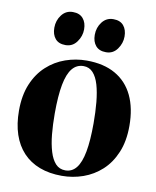

<svg xmlns="http://www.w3.org/2000/svg" viewBox="-83 -788 704 865"><g transform="rotate(10 269.0 -356.0)"><path d="M18 -244.5Q18 -315 39.8 -366.8Q61.5 -418.5 98.8 -452.5Q136 -486.5 183 -503Q230 -519.5 280 -519.5Q358 -519.5 411.5 -489Q465 -458.5 492.5 -401Q520 -343.5 520 -262.5Q520 -192.5 498.2 -140.8Q476.5 -89 439.5 -55.2Q402.5 -21.5 355.8 -5Q309 11.5 258.5 11.5Q201.5 11.5 156.8 -5.5Q112 -22.5 81 -55.5Q50 -88.5 34 -136.2Q18 -184 18 -244.5ZM270 -15.5Q300.5 -15.5 320.2 -40.2Q340 -65 349.5 -116Q359 -167 359 -246.5Q359 -298 354.8 -342.8Q350.5 -387.5 340.8 -421Q331 -454.5 313.8 -473.5Q296.5 -492.5 270.5 -492.5Q239 -492.5 218.8 -468Q198.5 -443.5 188.8 -392.2Q179 -341 179 -260Q179 -209 183.2 -164.8Q187.5 -120.5 197.8 -86.8Q208 -53 225.5 -34.2Q243 -15.5 270 -15.5ZM172.5 -571.5Q141.5 -571.5 125.8 -590.2Q110 -609 110 -640Q110 -673.5 129.5 -698.8Q149 -724 180 -724H181Q211.5 -724 227.5 -705.2Q243.5 -686.5 243.5 -655.5Q243.5 -624.5 224.2 -598Q205 -571.5 173 -571.5ZM357.5 -571.5Q327 -571.5 311 -590.2Q295 -609 295 -640Q295 -673.5 314.5 -698.8Q334 -724 365.5 -724H366Q397 -724 412.8 -705.2Q428.5 -686.5 428.5 -655.5Q428.5 -624.5 409.5 -598Q390.5 -571.5 358.5 -571.5Z"/></g></svg>

Font: Merriweather 144pt
Style: Bold
Weight: 700
Version: Version 2.100